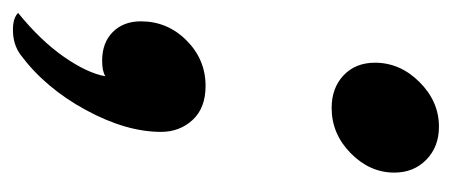

<svg xmlns="http://www.w3.org/2000/svg" viewBox="-228 -331 699 297"><g transform="rotate(90 121.5 -182.5)"><path d="M70 -413Q70 -452 100 -482Q130 -512 169 -512Q200 -512 220 -492.5Q240 -473 240 -443Q240 -405 210 -375.5Q180 -346 140 -346Q109 -346 89.5 -364.5Q70 -383 70 -413ZM91 4Q83 9 67 9Q39 9 22.5 -7.5Q6 -24 6 -51Q6 -92 35.5 -121.5Q65 -151 106 -151Q140 -151 158.5 -131Q177 -111 177 -82Q177 -28 143 34.5Q109 97 58 135Q42 147 19 147Q1 147 -7 139Q36 104 61 68Q86 32 91 4Z"/></g></svg>

Font: K2D SemiBold
Style: Italic
Weight: 600
Italic angle: -10°
Designer: Katatrad Aksorn Co.,Ltd.
Foundry: Cadson Demak Co.,Ltd.
Version: Version 1.000; ttfautohint (v1.6)